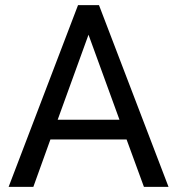

<svg xmlns="http://www.w3.org/2000/svg" viewBox="-20 -731 692 751"><path d="M475.1 -185.5H177.2L110.4 0H13.7L285.2 -710.9H367.2L639.2 0H543ZM205.6 -262.7H447.3L326.2 -595.2Z"/></svg>

Font: TypoPRO Roboto
Style: Regular
Weight: 400
Designer: Google
Version: Version 2.136; 2016